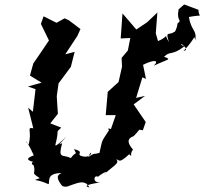

<svg xmlns="http://www.w3.org/2000/svg" viewBox="-20 -806 914 859"><path d="M326 -108C347 -134 316 -127 297 -99C258 -117 239 -93 258 -165C227 -158 212 -120 277 -195C217 -136 232 -163 227 -155C249 -240 224 -205 254 -235L205 -254L239 -297L236 -341L234 -376L242 -433L297 -507L314 -574L272 -563L326 -645L340 -676L287 -716L269 -724L233 -704L175 -733L163 -699L199 -625C176 -590 152 -556 129 -522L114 -468L166 -436L105 -419L139 -407L127 -306L106 -324L129 -232C96 -238 125 -221 108 -159C85 -180 97 -188 131 -111C126 -108 73 -93 137 -80C103 -88 142 -46 125 -82C150 -21 109 -41 158 -9C119 7 136 -10 197 18C205 8 183 -31 256 -32C250 -28 220 -23 256 23C266 37 307 22 281 28C320 17 359 -9 380 33C348 25 382 17 441 8C388 21 400 -28 418 -15C452 -42 469 -42 444 -24C478 -58 520 -77 500 -92C515 -95 507 -68 558 -116C578 -99 556 -113 575 -137C553 -162 544 -185 578 -197C612 -231 595 -227 619 -223L632 -260L578 -339L629 -377L589 -368L617 -460L633 -453L620 -516C670 -541 694 -537 668 -512C734 -543 750 -539 714 -552C741 -580 748 -555 804 -598C810 -597 772 -611 800 -607C777 -616 836 -584 801 -578C856 -634 848 -656 853 -625C863 -672 835 -667 825 -730C898 -744 868 -723 868 -762L804 -786L779 -764C768 -708 798 -719 774 -701C773 -682 761 -657 760 -664C737 -645 718 -671 736 -618C708 -660 745 -645 682 -620C700 -600 665 -620 692 -604L677 -657L684 -750L639 -707L590 -674L528 -746L520 -634L563 -636L552 -580L524 -547L526 -508L508 -428L516 -444L462 -395L453 -291H498L476 -228C453 -241 473 -212 470 -227C433 -168 440 -190 425 -122C393 -113 408 -125 374 -103C397 -153 396 -89 341 -109C323 -118 359 -127 311 -139Z"/></svg>

Font: Asimov Aggro
Style: CondIt
Weight: 500
Designer: Google
Version: Version 2.000980; 2014